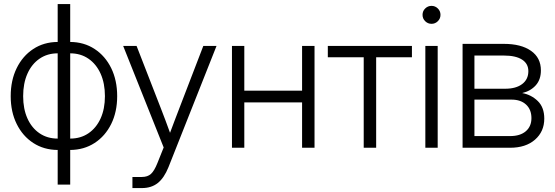

<svg xmlns="http://www.w3.org/2000/svg" viewBox="-20 -748 2812 972"><path d="M272 186.5V11.2Q202.1 10.7 148.4 -24.2Q94.7 -59.1 64.5 -120.4Q34.2 -181.6 34.2 -261.2Q34.2 -341.3 64.5 -403.1Q94.7 -464.8 148.4 -500Q202.1 -535.2 272 -535.6V-727.5H335.4V-535.6Q405.3 -535.2 459 -500Q512.7 -464.8 543 -403.1Q573.2 -341.3 573.2 -261.2Q573.2 -181.6 543 -120.4Q512.7 -59.1 459 -24.2Q405.3 10.7 335.4 11.2V186.5ZM335.4 -46.4Q388.2 -46.4 427.7 -73.2Q467.3 -100.1 489.3 -148.4Q511.2 -196.8 511.2 -261.2Q511.2 -326.2 489.3 -375Q467.3 -423.8 427.7 -450.9Q388.2 -478 335.4 -478ZM272 -46.4V-478Q219.7 -478 180.2 -450.9Q140.6 -423.8 118.9 -375Q97.2 -326.2 97.2 -261.2Q97.2 -196.8 118.9 -148.4Q140.6 -100.1 180.2 -73.2Q219.7 -46.4 272 -46.4Z M650.4 204.1V147.9H698.2Q727.1 147.9 744.1 132.6Q761.2 117.2 776.9 77.6L808.6 -1.5L603.5 -515.6H671.4L793.9 -200.7Q817.9 -139.2 840.8 -75.7Q852.5 -106.9 864.3 -138.2Q876 -169.4 888.2 -200.7L1009.3 -515.6H1076.2L833 98.1Q811 152.8 778.8 178.5Q746.6 204.1 698.2 204.1Z M1216.8 -515.6V-289.1H1509.3V-515.6H1572.3V0H1509.3V-229.5H1216.8V0H1154.3V-515.6Z M1821.3 0V-458H1639.6V-515.6H2065.4V-458H1884.3V0Z M2133.3 0V-515.6H2195.8V0ZM2164.6 -627.4Q2146 -627.4 2132.6 -640.6Q2119.1 -653.8 2119.1 -672.9Q2119.1 -691.9 2132.6 -705.1Q2146 -718.3 2164.6 -718.3Q2183.1 -718.3 2196.5 -705.1Q2210 -691.9 2210 -672.9Q2210 -653.8 2196.5 -640.6Q2183.1 -627.4 2164.6 -627.4Z M2321.8 0V-525.9H2531.2Q2618.2 -525.9 2668.2 -490.7Q2718.3 -455.6 2718.3 -391.6Q2718.3 -345.2 2692.4 -316.2Q2666.5 -287.1 2623.5 -276.9Q2669.4 -268.6 2702.4 -236.6Q2735.4 -204.6 2735.4 -147.5Q2735.4 -82 2688.5 -41Q2641.6 0 2562.5 0ZM2381.8 -59.1H2562.5Q2613.3 -59.1 2641.8 -83.5Q2670.4 -107.9 2670.4 -149.9Q2670.4 -193.4 2643.3 -218.5Q2616.2 -243.7 2569.8 -243.7H2381.8ZM2381.8 -298.8H2537.6Q2592.3 -298.8 2623.5 -322.5Q2654.8 -346.2 2654.8 -387.7Q2654.8 -425.8 2622.8 -446.3Q2590.8 -466.8 2531.2 -466.8H2381.8Z"/></svg>

Font: Inter Display Light
Style: Regular
Weight: 300
Designer: Rasmus Andersson
Foundry: rsms
Version: Version 4.000;git-a52131595